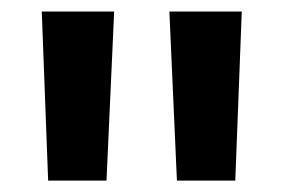

<svg xmlns="http://www.w3.org/2000/svg" viewBox="-20 -660 486 331"><path d="M63 -348.6H163.6L176.8 -640.1H52ZM285 -348.6H385.6L396.8 -640.1H272Z"/></svg>

Font: PleaseOptimize
Style: Demi-Bold
Weight: 600
Version: Version 001.000